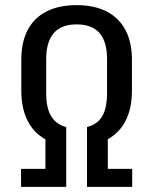

<svg xmlns="http://www.w3.org/2000/svg" viewBox="-20 -728 597 748"><path d="M238 -160Q183 -167 143.5 -193.5Q104 -220 83.5 -266Q63 -312 63 -375V-495Q63 -564 88 -611.5Q113 -659 161.5 -683.5Q210 -708 278 -708Q347 -708 395 -683.5Q443 -659 468.5 -611.5Q494 -564 494 -495V-375Q494 -313 474 -267.5Q454 -222 415 -195Q376 -168 319 -160V-233Q350 -241 367 -260Q384 -279 390.5 -306Q397 -333 397 -363V-498Q397 -566 367.5 -599.5Q338 -633 278 -633Q219 -633 189.5 -599Q160 -565 160 -498V-363Q160 -307 179.5 -275Q199 -243 238 -233ZM62 -70H157V-213H238V0H62ZM319 -213H400V-70H495V0H319Z"/></svg>

Font: Pathway Extreme Condensed Medium
Style: Regular
Weight: 500
Width: 3
Version: Version 1.001;gftools[0.9.26]